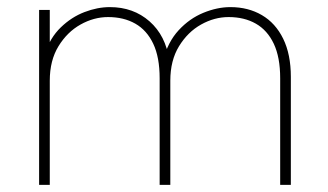

<svg xmlns="http://www.w3.org/2000/svg" viewBox="-20 -520 923 540"><path d="M90 0V-492H120V-355L106 -369Q121 -414 151 -443Q181 -472 217.5 -486Q254 -500 289 -500Q355 -500 400.5 -460Q446 -420 456 -351H439Q452 -402 482.5 -435Q513 -468 552 -484Q591 -500 628 -500Q678 -500 716.5 -477.5Q755 -455 776.5 -411Q798 -367 798 -304V0H768V-300Q768 -359 750 -397Q732 -435 699.5 -453.5Q667 -472 623 -472Q583 -472 545.5 -451Q508 -430 483.5 -390Q459 -350 459 -293V0H429V-300Q429 -359 411 -397Q393 -435 360.5 -453.5Q328 -472 284 -472Q244 -472 206.5 -451Q169 -430 144.5 -390Q120 -350 120 -293V0Z"/></svg>

Font: Fustat ExtraLight
Style: Regular
Weight: 250
Designer: Mohamed Gaber, Khaled Hosny, Laura Garcia Mut
Foundry: Kief Type Foundry, Alif Type Foundry, Hard Type Foundry
Version: Version 1.007